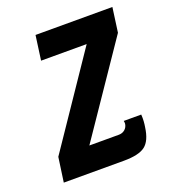

<svg xmlns="http://www.w3.org/2000/svg" viewBox="-106 -622 622 702"><g transform="rotate(-20 205.0 -271.5)"><path d="M97.9 -447.4H275.3L36.9 -95.6L23.4 0H257.4Q315.9 0 340.6 -19.1Q365.3 -38.1 372.1 -88.7Q373.9 -98.9 374.7 -110.6Q375.6 -122.4 374.6 -137H306.6Q308.3 -128.1 307.6 -125Q305.6 -111.9 295.9 -103.7Q286.1 -95.6 272.4 -95.6H157.7L396.9 -447.1L410 -542.7H111Z"/></g></svg>

Font: Secuela ExtLt
Style: Italic
Weight: 200
Italic angle: -8°
Designer: Fernando Haro
Foundry: deFharo
Version: Version 1.704